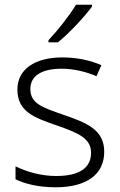

<svg xmlns="http://www.w3.org/2000/svg" viewBox="-20 -786 509 816"><path d="M371 -758V-766H303C277 -722 223 -654 186 -615V-606H226C276 -646 341 -717 371 -758ZM423 -141C423 -235 348 -264 253 -297C161 -329 109 -345 109 -408C109 -464 158 -494 242 -494C295 -494 349 -480 390 -462L411 -509C365 -529 309 -542 245 -542C129 -542 54 -492 54 -406C54 -313 122 -287 221 -253C317 -220 367 -196 367 -137C367 -76 323 -38 218 -38C155 -38 93 -56 46 -79V-24C85 -5 143 10 217 10C348 10 423 -45 423 -141Z"/></svg>

Font: Noto Sans Khmer UI Light
Style: Regular
Weight: 300
Designer: Danh Hong and the Monotype Design Team
Foundry: Monotype Imaging Inc.
Version: Version 2.002